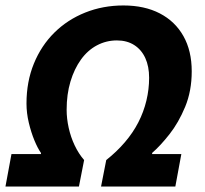

<svg xmlns="http://www.w3.org/2000/svg" viewBox="-28 -683 752 703"><path d="M-8 0 14 -119H122V-123Q110 -140 98 -169Q86 -198 77.5 -233.5Q69 -269 69 -304Q69 -384 96 -450Q123 -516 171 -563.5Q219 -611 284 -637Q349 -663 424 -663Q501 -663 557 -634Q613 -605 643.5 -551Q674 -497 674 -422Q674 -350 650 -292Q626 -234 592.5 -191.5Q559 -149 529 -123V-119H636L614 0H342L361 -97Q399 -127 429 -162Q459 -197 478.5 -235Q498 -273 508 -314.5Q518 -356 518 -398Q518 -440 504 -470.5Q490 -501 463.5 -518Q437 -535 400 -535Q361 -535 327 -517Q293 -499 268.5 -465Q244 -431 230 -384.5Q216 -338 216 -281Q216 -249 223.5 -215Q231 -181 245.5 -150.5Q260 -120 280 -97L261 0Z"/></svg>

Font: Source Sans 3 ExtraBold
Style: Italic
Weight: 800
Italic angle: -11°
Version: Version 3.052;hotconv 1.1.0;makeotfexe 2.6.0